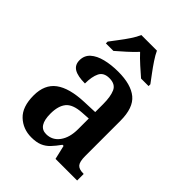

<svg xmlns="http://www.w3.org/2000/svg" viewBox="-223 -874 992 992"><g transform="rotate(45 273.5 -378.0)"><path d="M188 10Q127 10 85 -29.5Q43 -69 43 -152Q43 -232 95 -270.5Q147 -309 252 -313L329 -316V-374Q329 -429 315 -460.5Q301 -492 257 -492Q216 -492 201.5 -462.5Q187 -433 187 -383Q134 -383 108 -398.5Q82 -414 82 -448Q82 -483 106.5 -505Q131 -527 173 -537.5Q215 -548 266 -548Q359 -548 406 -509.5Q453 -471 453 -376V-119Q453 -78 465.5 -63Q478 -48 510 -48H513V0H355L337 -77H329Q309 -49 290.5 -29.5Q272 -10 248 0Q224 10 188 10ZM230 -56Q275 -56 302 -93Q329 -130 329 -191V-269L282 -266Q219 -262 195 -232.5Q171 -203 171 -147Q171 -56 230 -56ZM117 -619Q131 -638 151 -664Q171 -690 189 -717Q207 -744 216 -766H330Q340 -744 358 -717Q376 -690 395.5 -664Q415 -638 429 -619V-606H374Q353 -624 323.5 -650.5Q294 -677 273 -700Q252 -677 223 -651Q194 -625 172 -606H117Z"/></g></svg>

Font: Noto Serif Hebrew SemiCondensed SemiBold
Style: Regular
Weight: 600
Width: 4
Designer: Monotype Design Team
Foundry: Monotype Imaging Inc.
Version: Version 2.004; ttfautohint (v1.8.4.7-5d5b)